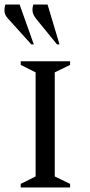

<svg xmlns="http://www.w3.org/2000/svg" viewBox="-22 -832 401 852"><path d="M70 0V-16L136 -49V-511L70 -544V-560H289V-544L221 -511V-49L289 -16V0ZM117 -635 14 -749Q-1 -765 -2 -781Q-3 -797 2 -812H65L128 -635ZM231 -635 138 -749Q124 -767 122.5 -782Q121 -797 126 -812H189L242 -635Z"/></svg>

Font: Spectral SC
Style: Regular
Weight: 400
Designer: Jean-Baptiste Levee
Foundry: Production Type
Version: Version 2.001